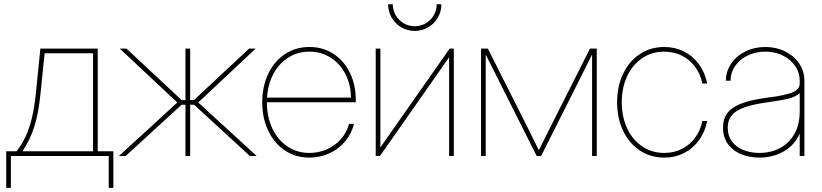

<svg xmlns="http://www.w3.org/2000/svg" viewBox="-20 -749 3948 922"><path d="M9.8 -22.5H59.6Q85.4 -55.7 103.8 -95.5Q122.1 -135.3 133.5 -184.1Q145 -232.9 151.4 -293L173.8 -515.6H449.2V-22.5H524.4V153.3H502V0H32.2V153.3H9.8ZM426.8 -22.5V-493.2H194.3L173.8 -293Q165 -205.1 144.8 -141.1Q124.5 -77.1 87.9 -22.5Z M831.5 -256.8 555.2 -515.6H587.4L852.1 -268.6H870.6V-515.6H893.1V-268.6H911.6L1176.3 -515.6H1207.5L932.1 -256.8L1212.4 0H1179.7L912.1 -246.1H893.1V0H870.6V-246.1H852.1L583.5 0H551.3Z M1239.3 -257.8Q1239.3 -334 1268.1 -394.5Q1296.9 -455.1 1348.4 -489.3Q1399.9 -523.4 1465.8 -523.4Q1530.8 -523.4 1581.5 -490.2Q1632.3 -457 1660.4 -399.2Q1688.5 -341.3 1688.5 -269.5V-257.8H1251V-280.3H1673.8L1665.5 -276.4Q1665.5 -340.8 1639.4 -392.1Q1613.3 -443.4 1567.6 -472.2Q1522 -501 1465.8 -501Q1406.7 -501 1360.4 -470Q1314 -439 1287.8 -384Q1261.7 -329.1 1261.7 -258.8V-257.8Q1261.7 -187.5 1287.8 -132.1Q1314 -76.7 1360.4 -45.7Q1406.7 -14.6 1465.8 -14.6Q1509.3 -14.6 1548.8 -31.7Q1588.4 -48.8 1616.7 -80.6Q1645 -112.3 1656.2 -154.3H1679.7Q1668 -106 1636.5 -69.1Q1605 -32.2 1560.5 -12.2Q1516.1 7.8 1465.8 7.8Q1399.9 7.8 1348.4 -26.4Q1296.9 -60.5 1268.1 -121.1Q1239.3 -181.6 1239.3 -257.8Z M2136.7 0V-472.7H2135.7L1804.7 0H1784.2V-515.6H1806.6V-42.5H1807.6L2139.2 -515.6H2159.2V0ZM1843.8 -728.5H1866.2Q1866.2 -699.7 1880.4 -675.5Q1894.5 -651.4 1918.7 -637.2Q1942.9 -623 1971.7 -623Q2000.5 -623 2024.7 -637.2Q2048.8 -651.4 2063 -675.5Q2077.1 -699.7 2077.1 -728.5H2099.6Q2099.6 -693.8 2082.5 -664.3Q2065.4 -634.8 2036.1 -617.7Q2006.8 -600.6 1971.7 -600.6Q1936.5 -600.6 1907.2 -617.7Q1877.9 -634.8 1860.8 -664.3Q1843.8 -693.8 1843.8 -728.5Z M2290 -515.6H2322.8L2523.4 -117.2Q2538.1 -87.4 2552.7 -57.6Q2559.6 -43.9 2562.7 -37.6Q2565.9 -31.2 2572.8 -18.1H2563Q2569.8 -32.2 2573.2 -38.8Q2576.7 -45.4 2583.5 -59.1Q2598.1 -88.4 2612.3 -117.2L2813 -515.6H2845.7V0H2823.2V-375Q2823.2 -412.6 2823.2 -449.7Q2823.2 -473.6 2823.2 -497.1H2828.1L2803.2 -446.8Q2785.2 -411.1 2767.1 -375L2578.6 0H2557.1L2368.7 -375Q2353.5 -405.3 2346.2 -419.7Q2338.9 -434.1 2324.2 -463.4Q2315.9 -480.5 2307.6 -497.1H2312.5Q2312.5 -473.6 2312.5 -449.7Q2312.5 -412.6 2312.5 -375V0H2290Z M2943.4 -257.8Q2943.4 -334 2972.2 -394.5Q3001 -455.1 3052.5 -489.3Q3104 -523.4 3169.9 -523.4Q3221.7 -523.4 3264.9 -501.5Q3308.1 -479.5 3336.9 -439.7Q3365.7 -399.9 3376 -347.7H3353Q3343.3 -394 3317.4 -428.7Q3291.5 -463.4 3253.7 -482.2Q3215.8 -501 3169.9 -501Q3110.8 -501 3064.5 -470Q3018.1 -439 2991.9 -383.5Q2965.8 -328.1 2965.8 -257.8Q2965.8 -187.5 2991.9 -132.1Q3018.1 -76.7 3064.5 -45.7Q3110.8 -14.6 3169.9 -14.6Q3215.8 -14.6 3253.7 -33.4Q3291.5 -52.2 3317.4 -86.9Q3343.3 -121.6 3353 -168H3376Q3365.7 -115.7 3336.9 -75.9Q3308.1 -36.1 3264.9 -14.2Q3221.7 7.8 3169.9 7.8Q3104 7.8 3052.5 -26.4Q3001 -60.5 2972.2 -121.1Q2943.4 -181.6 2943.4 -257.8Z M3452.1 -135.7Q3452.1 -178.2 3473.1 -206.3Q3494.1 -234.4 3540.8 -252.2Q3587.4 -270 3666 -280.3Q3687.5 -283.2 3708.5 -286.1Q3746.1 -292.5 3770 -299.8Q3793.9 -307.1 3807.1 -318.6Q3820.3 -330.1 3820.3 -347.7V-361.3Q3820.3 -400.4 3798.3 -432.4Q3776.4 -464.4 3738.5 -482.7Q3700.7 -501 3655.3 -501Q3609.4 -501 3571 -482.7Q3532.7 -464.4 3510.5 -432.4Q3488.3 -400.4 3488.3 -361.3H3465.8Q3465.8 -406.2 3491 -443.4Q3516.1 -480.5 3559.6 -502Q3603 -523.4 3655.3 -523.4Q3707 -523.4 3750 -502.2Q3793 -481 3817.9 -443.8Q3842.8 -406.7 3842.8 -361.3V0H3820.3V-106.4H3819.3Q3797.4 -54.2 3745.6 -23.2Q3693.8 7.8 3627 7.8Q3580.1 7.8 3540.3 -8.1Q3500.5 -23.9 3476.3 -56.4Q3452.1 -88.9 3452.1 -135.7ZM3820.3 -213.9V-301.8Q3800.3 -284.2 3768.3 -275.9Q3736.3 -267.6 3666 -257.8Q3594.7 -248 3553.5 -232.9Q3512.2 -217.8 3493.4 -194.6Q3474.6 -171.4 3474.6 -135.7Q3474.6 -97.2 3494.9 -69.8Q3515.1 -42.5 3549.8 -28.6Q3584.5 -14.6 3627 -14.6Q3680.7 -14.6 3724.6 -37.4Q3768.6 -60.1 3794.4 -105Q3820.3 -149.9 3820.3 -213.9Z"/></svg>

Font: Intratopia Thin
Style: Regular
Weight: 100
Designer: Rasmus Andersson
Foundry: rsms
Version: Version 3.000;Glyphs 3.2.3 (3260)